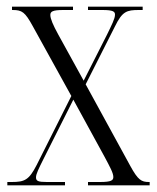

<svg xmlns="http://www.w3.org/2000/svg" viewBox="-20 -556 472 576"><path d="M2 0H175V-10H121C94 -10 88 -13 88 -24C88 -34 96 -50 111 -80L200 -257L294 -85C310 -55 320 -37 320 -25C320 -15 314 -10 280 -10H244V0H429V-10H427C404 -10 394 -16 371 -58L237 -303L325 -477C347 -522 360 -526 397 -526H408V-536H244V-526H287C320 -526 325 -521 325 -512C325 -500 315 -481 301 -452L231 -314L155 -452C139 -481 131 -500 131 -511C131 -521 137 -526 170 -526H199V-536H16V-526H18C46 -526 55 -520 78 -478L194 -268L90 -61C67 -16 54 -10 15 -10H2Z"/></svg>

Font: Noto Serif Display ExtraCondensed Light
Style: Regular
Weight: 300
Width: 2
Designer: Monotype Design Team
Foundry: Monotype Imaging Inc.
Version: Version 2.009